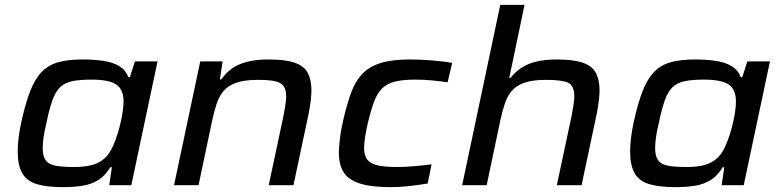

<svg xmlns="http://www.w3.org/2000/svg" viewBox="-20 -763 3215 791"><path d="M240 8Q173 8 131.5 -4.5Q90 -17 71.5 -49.5Q53 -82 53 -139Q53 -163 56.5 -194Q60 -225 68 -261Q85 -338 104.5 -388Q124 -438 151.5 -466.5Q179 -495 219.5 -506.5Q260 -518 320 -518Q369 -518 407.5 -512Q446 -506 472 -490Q498 -474 509 -445H515L536 -510H629L521 0H430L441 -74H434Q414 -39 384.5 -21Q355 -3 318.5 2.5Q282 8 240 8ZM284 -75Q325 -75 352.5 -81.5Q380 -88 398.5 -101Q417 -114 430 -133Q439 -146 448 -167Q457 -188 464.5 -212Q472 -236 477.5 -260.5Q483 -285 486 -307Q489 -329 489 -344Q489 -394 459.5 -414.5Q430 -435 357 -435Q308 -435 277.5 -428.5Q247 -422 228 -404Q209 -386 196 -350Q183 -314 171 -255Q163 -223 159.5 -197.5Q156 -172 156 -153Q156 -120 168 -103Q180 -86 208 -80.5Q236 -75 284 -75Z M697 0 805 -510H897L886 -436H892Q910 -462 934.5 -480Q959 -498 996.5 -508Q1034 -518 1087 -518Q1156 -518 1194.5 -504.5Q1233 -491 1248 -462.5Q1263 -434 1263 -391Q1263 -372 1260 -347.5Q1257 -323 1252 -297L1189 0H1087L1148 -286Q1151 -302 1155 -326.5Q1159 -351 1159 -365Q1159 -395 1147.5 -409.5Q1136 -424 1110.5 -429Q1085 -434 1042 -434Q987 -434 953 -422Q919 -410 900.5 -387.5Q882 -365 872 -334Q862 -303 854 -266L798 0Z M1590 8Q1508 8 1461 -7.5Q1414 -23 1395 -54.5Q1376 -86 1376 -134Q1376 -152 1380 -188.5Q1384 -225 1394 -268Q1409 -333 1426 -380Q1443 -427 1471.5 -457.5Q1500 -488 1547 -503Q1594 -518 1668 -518Q1713 -518 1761.5 -514Q1810 -510 1843 -504L1824 -424Q1798 -428 1762 -431.5Q1726 -435 1693 -435Q1640 -435 1607.5 -427Q1575 -419 1554.5 -399Q1534 -379 1521 -344Q1508 -309 1495 -255Q1488 -223 1484 -197.5Q1480 -172 1480 -154Q1480 -122 1493.5 -105Q1507 -88 1537 -81.5Q1567 -75 1617 -75Q1649 -75 1688.5 -78.5Q1728 -82 1758 -86L1742 -7Q1712 -2 1670.5 3Q1629 8 1590 8Z M1884 0 2041 -743H2141L2078 -442H2083Q2101 -465 2125.5 -482Q2150 -499 2186.5 -508.5Q2223 -518 2274 -518Q2343 -518 2381.5 -504.5Q2420 -491 2435 -462.5Q2450 -434 2450 -391Q2450 -372 2447 -347.5Q2444 -323 2439 -297L2376 0H2274L2335 -286Q2338 -302 2342 -326.5Q2346 -351 2346 -365Q2346 -411 2320 -422.5Q2294 -434 2229 -434Q2174 -434 2140 -422Q2106 -410 2087.5 -387.5Q2069 -365 2059 -334Q2049 -303 2041 -266L1985 0Z M2763 8Q2696 8 2654.5 -4.5Q2613 -17 2594.5 -49.5Q2576 -82 2576 -139Q2576 -163 2579.5 -194Q2583 -225 2591 -261Q2608 -338 2627.5 -388Q2647 -438 2674.5 -466.5Q2702 -495 2742.5 -506.5Q2783 -518 2843 -518Q2892 -518 2930.5 -512Q2969 -506 2995 -490Q3021 -474 3032 -445H3038L3059 -510H3152L3044 0H2953L2964 -74H2957Q2937 -39 2907.5 -21Q2878 -3 2841.5 2.5Q2805 8 2763 8ZM2807 -75Q2848 -75 2875.5 -81.5Q2903 -88 2921.5 -101Q2940 -114 2953 -133Q2962 -146 2971 -167Q2980 -188 2987.5 -212Q2995 -236 3000.5 -260.5Q3006 -285 3009 -307Q3012 -329 3012 -344Q3012 -394 2982.5 -414.5Q2953 -435 2880 -435Q2831 -435 2800.5 -428.5Q2770 -422 2751 -404Q2732 -386 2719 -350Q2706 -314 2694 -255Q2686 -223 2682.5 -197.5Q2679 -172 2679 -153Q2679 -120 2691 -103Q2703 -86 2731 -80.5Q2759 -75 2807 -75Z"/></svg>

Font: Saira Expanded Medium
Style: Italic
Weight: 500
Width: 7
Italic angle: -12°
Designer: Hector Gatti with collaboration of the Omnibus-Type team
Foundry: Omnibus-Type
Version: Version 1.101